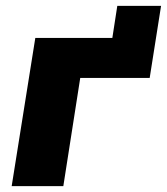

<svg xmlns="http://www.w3.org/2000/svg" viewBox="-20 -638 572 658"><path d="M20 0 101 -508H365L382 -618H532L493 -371H255L197 0Z"/></svg>

Font: Winston ExtraBold
Style: Italic
Weight: 800
Italic angle: -9°
Designer: Original fonts by Vernon Adams / Changes by Cristiano Sobral
Foundry: Original fonts by Vernon Adams / Changes by Cristiano Sobral
Version: Version 2.503;July 17, 2020;FontCreator 13.0.0.2655 64-bit